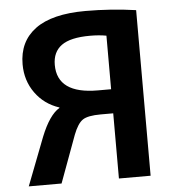

<svg xmlns="http://www.w3.org/2000/svg" viewBox="-53 -789 755 837"><g transform="rotate(-5 325.0 -370.0)"><path d="M39.1 0 120.1 -210Q157.2 -302.7 202.1 -329.1V-331.1Q136.7 -352.5 97.7 -406.7Q58.6 -460.9 58.6 -532.2Q58.6 -631.8 131.8 -686Q205.1 -740.2 351.6 -740.2Q462.9 -740.2 572.3 -724.6V0H433.6V-285.2H378.9Q322.3 -285.2 299.8 -270Q277.3 -254.9 258.8 -207L182.6 0ZM198.2 -517.6Q198.2 -390.6 376 -390.6H433.6V-625Q401.4 -630.9 362.3 -630.9Q276.4 -630.9 237.3 -602.5Q198.2 -574.2 198.2 -517.6Z"/></g></svg>

Font: GenEi M Gothic v2 Bold
Style: Regular
Weight: 700
Version: Version 2.0